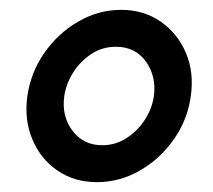

<svg xmlns="http://www.w3.org/2000/svg" viewBox="-20 -735 432 390"><path d="M177 -365Q131 -365 96.8 -388.5Q62.5 -412 45.8 -451.8Q29 -491.5 35.5 -539.5Q42.5 -588 70.2 -627.8Q98 -667.5 139 -691.2Q180 -715 226 -715Q272 -715 306.2 -691.2Q340.5 -667.5 357.5 -627.8Q374.5 -588 367.5 -539.5Q361 -491.5 333 -451.8Q305 -412 264 -388.5Q223 -365 177 -365ZM110.5 -539.5Q105 -499 127.2 -469.5Q149.5 -440 187.5 -440Q215 -440 237.5 -454.8Q260 -469.5 274.5 -492.2Q289 -515 292.5 -539.5Q298 -579.5 276.5 -609.8Q255 -640 215.5 -640Q187.5 -640 165 -625Q142.5 -610 128.2 -587Q114 -564 110.5 -539.5Z"/></svg>

Font: Urbanist Black
Style: Italic
Weight: 900
Italic angle: -8°
Designer: Corey Hu
Foundry: Corey Hu
Version: Version 1.330; ttfautohint (v1.8.4.7-5d5b)